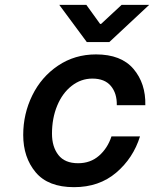

<svg xmlns="http://www.w3.org/2000/svg" viewBox="-20 -766 637 794"><path d="M76 -208Q76 -295 113.5 -371.5Q151 -448 220 -494.5Q289 -541 377 -541Q481 -541 532 -481Q583 -421 581 -331H463Q464 -380 438.5 -410.5Q413 -441 362 -441Q315 -441 276.5 -411Q238 -381 216.5 -329Q195 -277 195 -213Q195 -159 221.5 -125Q248 -91 303 -91Q354 -91 389.5 -122Q425 -153 441 -202H559Q531 -112 460.5 -52Q390 8 286 8Q179 8 127.5 -53.5Q76 -115 76 -208ZM337 -746 394 -667H398L483 -746H597L432 -592H339L225 -746Z"/></svg>

Font: Be Vietnam SemiBold
Style: Italic
Weight: 600
Italic angle: -9.556°
Designer: Gabriel Lam
Foundry: TypeRant
Version: Version 3.000